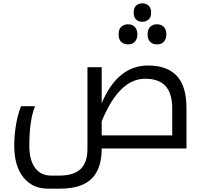

<svg xmlns="http://www.w3.org/2000/svg" viewBox="-20 -886 1208 1146"><path d="M266 240Q173 240 119 172Q65 104 65 -16Q65 -78 75.5 -141Q86 -204 106 -252H189Q155 -168 155 -16Q155 69 189 115.5Q223 162 285 162H334Q421 162 461.5 122.5Q502 83 502 3V-485H587V-270Q682 -495 864 -495Q977 -495 1035 -433.5Q1093 -372 1093 -241V0H587Q587 121 527 180.5Q467 240 338 240ZM1008 -78V-237Q1008 -329 968 -372.5Q928 -416 846 -416Q691 -416 587 -162V-78ZM830 -756Q808 -756 793 -769Q778 -782 778 -811Q778 -840 793 -853Q808 -866 830 -866Q851 -866 866.5 -852.5Q882 -839 882 -811Q882 -782 866.5 -769Q851 -756 830 -756ZM744 -621Q721 -621 704.5 -635Q688 -649 688 -681Q688 -713 704.5 -727Q721 -741 744 -741Q771 -741 785.5 -724.5Q800 -708 800 -681Q800 -654 785.5 -637.5Q771 -621 744 -621ZM917 -621Q891 -621 876 -636.5Q861 -652 861 -681Q861 -710 876 -725.5Q891 -741 917 -741Q944 -741 958.5 -724.5Q973 -708 973 -681Q973 -654 958.5 -637.5Q944 -621 917 -621Z"/></svg>

Font: Noto Kufi Arabic
Style: Regular
Weight: 400
Designer: Monotype Design Team, David Williams, Khaled Hosny
Foundry: Google LLC
Version: Version 2.109; ttfautohint (v1.8.4.7-5d5b)